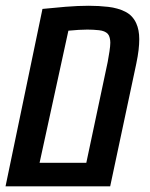

<svg xmlns="http://www.w3.org/2000/svg" viewBox="-23 -660 530 680"><path d="M-3.4 0 127.4 -628.4Q164.6 -632.3 209.2 -636Q253.9 -639.6 291.5 -639.6Q326.7 -639.6 360.4 -635.7Q394 -631.8 420.4 -618.7Q446.8 -605.5 459.5 -577.6Q470.2 -554.2 470.2 -521.5Q470.2 -503.9 467.8 -482.7Q465.3 -461.4 459.5 -433.6L367.2 0ZM117.2 -83.5H282.7L358.4 -440.4Q361.8 -457.5 364.7 -477.8Q367.7 -498 367.7 -508.8Q367.7 -517.1 365.7 -525.6Q363.8 -534.2 358.9 -540Q348.6 -550.8 327.6 -553Q306.6 -555.2 286.1 -555.2Q270.5 -555.2 255.6 -554.2Q240.7 -553.2 219.2 -551.3Z"/></svg>

Font: Open Sans Condensed SemiBold
Style: Italic
Weight: 600
Width: 3
Italic angle: -12°
Designer: Monotype Design Team
Foundry: Monotype Imaging Inc.
Version: Version 3.000; ttfautohint (v1.8.4)